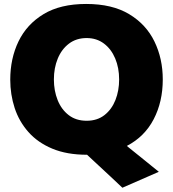

<svg xmlns="http://www.w3.org/2000/svg" viewBox="-20 -748 852 946"><path d="M583 177Q553 148.5 523.8 121.2Q494.5 94 467 68.5L409 14.5Q309.5 14.5 237.8 -15.5Q166 -45.5 120 -97.5Q74 -149.5 52.2 -216Q30.5 -282.5 30.5 -355.5Q30.5 -459.5 71.2 -544Q112 -628.5 194.8 -678.5Q277.5 -728.5 404.5 -728.5Q533 -728.5 616.5 -678.2Q700 -628 741 -543.5Q782 -459 782 -356.5Q782 -246.5 737.2 -160.5Q692.5 -74.5 605 -29L616.5 -19.5Q653 10 688.5 38.5Q723.5 67 762.5 98.5ZM407 -153Q459 -153 494.8 -181Q530.5 -209 548.8 -255.2Q567 -301.5 567 -356.5Q567 -414 547.5 -460.2Q528 -506.5 492 -533.5Q456 -560.5 407 -560.5Q356 -560.5 319.8 -533Q283.5 -505.5 264.5 -459.2Q245.5 -413 245.5 -356.5Q245.5 -301 264 -254.8Q282.5 -208.5 318.5 -180.8Q354.5 -153 407 -153Z"/></svg>

Font: Heraclito ExtraBold
Style: Regular
Weight: 800
Designer: Kostas Bartsokas (font) & Cristiano Sobral (main changes)
Foundry: Kostas Bartsokas (font) & Cristiano Sobral (main changes)
Version: Version 1.00;July 8, 2020;FontCreator 13.0.0.2655 64-bit